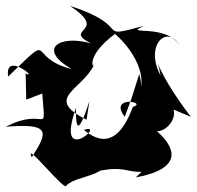

<svg xmlns="http://www.w3.org/2000/svg" viewBox="-51 -604 675 659"><path d="M39 -262 94 -283C106 -127 110 -242 -31 -169C121 -181 116 -154 58 -64C30 -127 177 62 177 32C217 -5 322 6 327 -74C251 23 292 -41 389 -19C519 10 521 -105 415 5C572 -24 574 -96 446 -187C498 -80 629 -266 471 -259L604 -203C471 -377 486 -432 500 -345C444 -449 524 -525 567 -445C522 -527 367 -479 442 -515C267 -468 414 -511 189 -584C327 -492 160 -507 261 -455C155 -486 74 -437 195 -367C35 -407 144 -503 -23 -341C-36 -431 84 -328 37 -352ZM399 -262 377 -203C320 -278 459 -254 405 -237C367 -135 314 -94 237 -158C318 -186 136 -26 210 -234C207 -113 237 -200 256 -257L246 -193C97 -268 231 -294 272 -382C272 -361 236 -407 343 -487C322 -506 446 -414 434 -306C412 -298 448 -267 427 -350Z"/></svg>

Font: Asimov Silicon
Style: Regular
Weight: 400
Designer: Google
Version: Version 2.000980; 2014